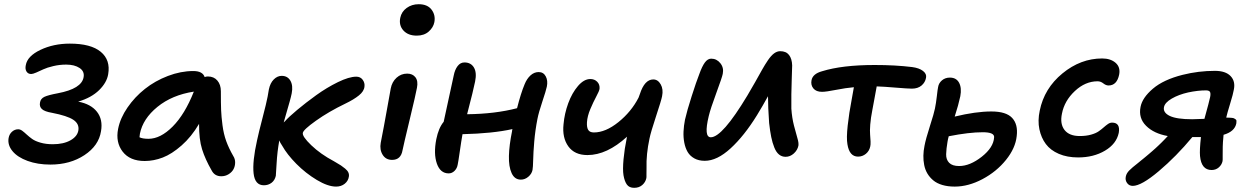

<svg xmlns="http://www.w3.org/2000/svg" viewBox="-20 -816 5970 916"><path d="M220.2 -30.8Q159.7 -30.8 111.6 -48.3Q63.5 -65.9 39.6 -95Q15.6 -124 21 -157.2Q24.4 -176.3 37.4 -187.7Q50.3 -199.2 66.9 -199.2Q76.7 -199.2 86.4 -191.9Q96.2 -184.6 107.4 -174.1Q118.7 -163.6 133.3 -153.1Q147.9 -142.6 173.6 -135.3Q199.2 -127.9 231.9 -127.9Q283.2 -127.9 316.4 -146.7Q349.6 -165.5 354 -194.8Q358.4 -225.6 329.6 -244.6Q300.8 -263.7 228 -277.8Q192.9 -283.7 179.9 -295.7Q167 -307.6 170.9 -327.1Q173.8 -345.2 191.4 -353.8Q209 -362.3 255.9 -371.1Q370.1 -392.6 378.9 -448.2Q383.8 -475.6 359.6 -491.7Q335.4 -507.8 295.9 -507.8Q264.2 -507.8 234.4 -500.7Q204.6 -493.7 187 -485.4Q169.4 -477.1 153.1 -470Q136.7 -462.9 128.9 -462.9Q113.8 -462.9 106.4 -474.9Q99.1 -486.8 103 -504.9Q110.4 -548.3 172.9 -578.1Q235.4 -607.9 313 -607.9Q413.6 -607.9 460.7 -568.8Q507.8 -529.8 496.1 -461.9Q489.7 -422.4 453.1 -386.2Q416.5 -350.1 353 -331.1Q413.6 -319.8 442.6 -282.7Q471.7 -245.6 461.9 -189.9Q451.2 -121.1 382.8 -75.9Q314.5 -30.8 220.2 -30.8Z M670.4 -47.9Q599.6 -47.9 565.2 -92.5Q530.8 -137.2 543.5 -201.2Q553.7 -252.9 588.4 -303.2Q623 -353.5 671.4 -391.8Q719.7 -430.2 781 -453.6Q842.3 -477.1 902.3 -477.1Q946.8 -477.1 956.5 -448.2Q962.4 -451.2 971.7 -451.2Q1000.5 -451.2 1017.1 -431.6Q1033.7 -412.1 1033.7 -380.9Q1033.7 -321.8 1034.9 -290.8Q1036.1 -259.8 1041.5 -218.3Q1046.9 -176.8 1059.3 -142.6Q1071.8 -108.4 1092.8 -71.8Q1102.1 -57.6 1101.8 -40.3Q1101.6 -22.9 1094 -8.8Q1086.4 5.4 1070.8 15.1Q1055.2 24.9 1035.6 24.9Q1003.9 24.9 989.7 -2.9Q959 -56.2 944.1 -103.8Q929.2 -151.4 929.7 -225.1Q893.1 -163.1 846.4 -122.1Q799.8 -81.1 756.6 -64.5Q713.4 -47.9 670.4 -47.9ZM647.5 -178.2Q645.5 -166.5 645.5 -161.1Q659.7 -153.8 688.5 -153.8Q745.6 -153.8 803.7 -212.2Q861.8 -270.5 904.8 -378.9Q800.8 -362.8 731.2 -306.2Q661.6 -249.5 647.5 -178.2Z M1238.8 67.9Q1196.3 67.9 1189.9 11.5Q1183.6 -44.9 1206.5 -147Q1213.9 -182.1 1232.4 -253.2Q1251 -324.2 1256.8 -355Q1261.7 -382.8 1262.7 -389.2Q1269 -419.9 1286.1 -437Q1303.2 -454.1 1323.7 -454.1Q1352.1 -454.1 1365.5 -430.9Q1378.9 -407.7 1371.6 -370.1Q1368.2 -353.5 1361.8 -330.8Q1355.5 -308.1 1346.7 -278.1Q1337.9 -248 1333.5 -231.9Q1334.5 -232.9 1336.7 -234.9Q1338.9 -236.8 1339.8 -237.8Q1357.4 -257.8 1397.9 -291.7Q1438.5 -325.7 1488.5 -361.8Q1538.6 -397.9 1592 -424.1Q1645.5 -450.2 1679.7 -450.2Q1699.7 -450.2 1710.4 -435.3Q1721.2 -420.4 1718.8 -402.8Q1716.8 -380.4 1692.1 -360.6Q1667.5 -340.8 1627.9 -321.8Q1547.9 -283.2 1487.5 -240.2Q1427.2 -197.3 1424.8 -182.1Q1420.9 -165.5 1465.1 -123Q1509.3 -80.6 1572.8 -46.9Q1575.7 -45.4 1581.1 -42Q1598.1 -32.2 1606.7 -26.6Q1615.2 -21 1626.5 -11.7Q1637.7 -2.4 1641.8 6.6Q1646 15.6 1644.5 25.9Q1641.6 46.9 1624.8 60.5Q1607.9 74.2 1583.5 74.2Q1544.4 74.2 1491.5 42.5Q1438.5 10.7 1394 -34.2Q1349.6 -79.1 1326.7 -120.1Q1315.4 -136.7 1312.5 -146Q1302.7 -92.3 1299.6 -35.6Q1296.4 21 1295.9 22.9Q1291 44.4 1275.4 56.2Q1259.8 67.9 1238.8 67.9Z M1968.3 -646Q1926.8 -646 1904.5 -670.7Q1882.3 -695.3 1889.6 -731Q1895.5 -760.3 1920.2 -778.1Q1944.8 -795.9 1977.5 -795.9Q2019.5 -795.9 2039.1 -769.8Q2058.6 -743.7 2052.2 -710Q2047.4 -685.1 2025.4 -665.5Q2003.4 -646 1968.3 -646ZM1850.6 -53.2Q1820.8 -53.2 1805.7 -77.4Q1790.5 -101.6 1796.4 -134.8Q1812 -213.9 1825.4 -289.8Q1838.9 -365.7 1844.2 -394Q1850.1 -425.3 1871.8 -445.1Q1893.6 -464.8 1922.4 -464.8Q1948.7 -464.8 1962.2 -447Q1975.6 -429.2 1969.2 -397Q1963.9 -367.2 1934.6 -245.6Q1905.3 -124 1900.4 -99.1Q1892.6 -53.2 1850.6 -53.2Z M2120.6 11.2Q2080.6 11.2 2064.2 -35.6Q2047.9 -82.5 2061.5 -151.9Q2072.3 -205.6 2096.7 -234.9Q2104.5 -271.5 2121.1 -347.4Q2137.7 -423.3 2144.5 -455.1Q2149.9 -483.4 2163.1 -500.7Q2176.3 -518.1 2195.8 -518.1Q2226.6 -518.1 2241 -493.9Q2255.4 -469.7 2246.6 -426.8Q2238.8 -387.2 2208.5 -271Q2342.3 -272.5 2446.8 -299.8Q2464.8 -371.1 2482.9 -414.1Q2493.2 -439.9 2510.7 -456.1Q2528.3 -472.2 2549.8 -472.2Q2572.8 -472.2 2583.7 -451.7Q2594.7 -431.2 2588.9 -402.8Q2585 -383.8 2567.4 -331.3Q2549.8 -278.8 2543.9 -248Q2533.2 -192.9 2528.8 -140.6Q2524.4 -88.4 2523.7 -53Q2522.9 -17.6 2520.5 -4.9Q2516.6 13.7 2500.5 27.3Q2484.4 41 2464.8 41Q2435.1 41 2420.9 10Q2406.7 -21 2408 -72Q2409.2 -123 2422.9 -189.9Q2422.9 -194.3 2424.8 -200.2Q2331.1 -179.2 2186.5 -175.8Q2180.7 -143.6 2173.6 -93.5Q2166.5 -43.5 2163.6 -30.8Q2160.6 -12.7 2148.4 -0.7Q2136.2 11.2 2120.6 11.2Z M2782.7 -76.2Q2721.2 -76.2 2691.4 -117.7Q2661.6 -159.2 2668.5 -223.1Q2672.9 -273.9 2690.9 -323.2Q2709 -372.6 2737.5 -405.8Q2766.1 -439 2796.4 -439Q2816.4 -439 2829.3 -425.8Q2842.3 -412.6 2840.3 -392.1Q2838.9 -381.8 2824.7 -355.5Q2810.5 -329.1 2796.4 -295.7Q2782.2 -262.2 2780.3 -232.9Q2778.8 -208 2786.4 -196Q2793.9 -184.1 2813.5 -184.1Q2869.1 -184.1 2930.4 -233.4Q2991.7 -282.7 3026.4 -350.1Q3027.8 -354.5 3032.7 -367.2Q3055.2 -437 3096.7 -437Q3118.7 -437 3132.1 -413.6Q3145.5 -390.1 3138.7 -356.9Q3134.8 -336.4 3109.6 -260.5Q3084.5 -184.6 3078.6 -154.8Q3062.5 -79.6 3064.5 -14.2Q3064 -4.9 3064.2 13.9Q3064.5 32.7 3063.5 34.2Q3059.6 53.2 3044.2 66.7Q3028.8 80.1 3005.4 80.1Q2981.9 80.1 2970.7 64.5Q2959.5 48.8 2954.6 20Q2950.2 -6.8 2954.8 -56.6Q2959.5 -106.4 2969.7 -154.8Q2969.7 -158.2 2971.7 -164.1Q2875.5 -76.2 2782.7 -76.2Z M3342.3 -48.8Q3313.5 -48.8 3292.7 -60.3Q3272 -71.8 3260.7 -90.8Q3249.5 -109.9 3244.6 -135.5Q3239.7 -161.1 3241 -188.5Q3242.2 -215.8 3248 -245.1Q3257.3 -286.6 3279.8 -356.9Q3302.2 -427.2 3316.4 -462.9Q3329.6 -500 3343 -518.1Q3356.4 -536.1 3373 -536.1Q3399.4 -536.1 3416.7 -514.4Q3434.1 -492.7 3428.2 -463.9Q3425.3 -447.8 3397.5 -372.6Q3369.6 -297.4 3361.3 -262.2Q3336.9 -161.1 3371.1 -161.1Q3425.8 -161.1 3545.4 -359.9Q3562 -387.2 3583 -424.8Q3604 -462.4 3616.5 -484.6Q3628.9 -506.8 3644 -529.1Q3659.2 -551.3 3673.3 -561.5Q3687.5 -571.8 3702.1 -571.8Q3730.5 -571.8 3744.4 -553.7Q3758.3 -535.6 3759.3 -503.9Q3758.8 -487.8 3757.3 -440.2Q3755.9 -392.6 3755.4 -366Q3754.9 -339.4 3755.4 -297.9Q3758.3 -253.9 3768.1 -216.1Q3777.8 -178.2 3784.4 -156.5Q3791 -134.8 3789.1 -121.1Q3784.7 -99.6 3767.1 -83.7Q3749.5 -67.9 3728 -67.9Q3710 -67.9 3696.5 -78.9Q3683.1 -89.8 3674.1 -112.3Q3665 -134.8 3659.4 -162.4Q3653.8 -189.9 3649.4 -229Q3644 -304.2 3644 -356.9Q3619.1 -311.5 3591.3 -266.1Q3530.3 -167.5 3465.6 -108.2Q3400.9 -48.8 3342.3 -48.8Z M4073.7 -68.8Q4032.2 -68.8 4022.9 -127.9Q4017.6 -156.7 4024.2 -217Q4030.8 -277.3 4043 -339.8Q4045.4 -350.6 4053.7 -399.9Q4015.1 -396.5 3968 -387.2Q3920.9 -377.9 3901.9 -377.9Q3874 -377.9 3860.6 -394Q3847.2 -410.2 3851.6 -433.1Q3857.4 -463.9 3901.9 -476.1Q3998 -505.9 4152.8 -505.9Q4251.5 -505.9 4331.5 -496.1Q4365.2 -491.7 4383.5 -477.5Q4401.9 -463.4 4397.9 -444.8Q4394 -422.9 4376.5 -408Q4358.9 -393.1 4330.6 -393.1Q4312 -393.1 4253.9 -397.9Q4195.8 -402.8 4162.6 -403.8Q4159.2 -383.8 4151.6 -344Q4144 -304.2 4141.6 -290Q4134.3 -253.4 4131.8 -221.9Q4129.4 -190.4 4131.1 -174.6Q4132.8 -158.7 4133.3 -141.6Q4133.8 -124.5 4131.8 -117.2Q4127.4 -95.7 4111.1 -82.3Q4094.7 -68.8 4073.7 -68.8Z M4534.7 74.2Q4501.5 74.2 4475.3 66.4Q4449.2 58.6 4432.4 44.4Q4415.5 30.3 4404.5 12Q4393.6 -6.3 4389.2 -28.6Q4384.8 -50.8 4385.3 -73.5Q4385.7 -96.2 4390.6 -120.1Q4396.5 -152.3 4416.5 -214.6Q4436.5 -276.9 4440.4 -297.9Q4445.8 -324.2 4449.5 -356.9Q4453.1 -389.6 4455.6 -400.9Q4458.5 -419.4 4473.9 -432.6Q4489.3 -445.8 4511.7 -445.8Q4542.5 -445.8 4555.7 -421.1Q4568.8 -396.5 4561.5 -356.9Q4552.7 -315.4 4534.7 -259.8Q4635.3 -284.2 4709.5 -284.2Q4780.3 -284.2 4808.8 -253.4Q4837.4 -222.7 4830.6 -167Q4824.7 -109.4 4779.5 -53.2Q4734.4 2.9 4667.2 38.6Q4600.1 74.2 4534.7 74.2ZM4500.5 -140.1Q4494.6 -106 4493.9 -80.3Q4493.2 -54.7 4508.3 -39.3Q4523.4 -23.9 4555.7 -23.9Q4607.4 -23.9 4663.6 -68.1Q4719.7 -112.3 4722.7 -160.2Q4725.6 -185.1 4668.5 -185.1Q4603.5 -185.1 4506.3 -166Q4502.4 -152.3 4500.5 -140.1Z M5123.5 -64.9Q5071.3 -64.9 5031.5 -82Q4991.7 -99.1 4969.5 -128.9Q4947.3 -158.7 4938.7 -199.5Q4930.2 -240.2 4940.4 -288.1Q4961.9 -394.5 5048.8 -465.8Q5135.7 -537.1 5238.3 -537.1Q5278.3 -537.1 5302.2 -516.4Q5326.2 -495.6 5319.3 -460Q5308.6 -408.2 5268.6 -408.2Q5256.3 -408.2 5243.7 -418.2Q5231 -428.2 5216.3 -428.2Q5157.7 -428.2 5107.9 -381.6Q5058.1 -335 5046.4 -273.9Q5036.1 -225.1 5058.6 -196Q5081.1 -167 5131.3 -167Q5161.6 -167 5185.1 -173.6Q5208.5 -180.2 5221.9 -189.7Q5235.4 -199.2 5245.8 -208.5Q5256.3 -217.8 5265.9 -224.4Q5275.4 -231 5285.6 -231Q5325.7 -231 5317.4 -182.1Q5306.2 -129.4 5251.7 -97.2Q5197.3 -64.9 5123.5 -64.9Z M5384.3 70.8Q5366.7 70.8 5356.9 56.9Q5347.2 43 5351.1 25.9Q5354 11.2 5366.9 -2.2Q5379.9 -15.6 5410.2 -39.1Q5411.6 -40.5 5422.9 -49.6Q5434.1 -58.6 5436.8 -60.8Q5439.5 -63 5449.7 -71.5Q5460 -80.1 5463.9 -83.5Q5467.8 -86.9 5477.5 -95.2Q5487.3 -103.5 5492.4 -108.4Q5497.6 -113.3 5506.3 -121.3Q5515.1 -129.4 5521.5 -136Q5527.8 -142.6 5535.9 -150.6Q5543.9 -158.7 5551.3 -167Q5484.9 -178.7 5447.8 -215.8Q5410.6 -252.9 5421.4 -306.2Q5429.7 -349.6 5480.2 -392.8Q5530.8 -436 5622.1 -459Q5697.8 -478 5776.4 -478Q5827.1 -478 5851.1 -452.9Q5875 -427.7 5866.2 -387.2Q5863.3 -368.7 5848.9 -321.8Q5834.5 -274.9 5830.1 -254.9Q5838.9 -254.9 5844.2 -254.6Q5849.6 -254.4 5857.2 -253.7Q5864.7 -252.9 5867.7 -251.2Q5870.6 -249.5 5875 -246.6Q5879.4 -243.7 5878.9 -239Q5878.4 -234.4 5878.4 -228Q5871.1 -188.5 5817.4 -172.9Q5813.5 -130.9 5813.5 -116.2Q5813 -106 5813.2 -76.9Q5813.5 -47.9 5812.5 -46.9Q5808.6 -29.3 5794.4 -17.1Q5780.3 -4.9 5760.3 -4.9Q5711.4 -4.9 5705.1 -71.8Q5702.6 -100.6 5709.5 -162.1H5668.5Q5591.8 -69.8 5508.5 0.5Q5425.3 70.8 5384.3 70.8ZM5533.2 -305.2Q5527.8 -278.8 5560.8 -262.9Q5593.8 -247.1 5667.5 -247.1Q5686 -247.1 5726.1 -249Q5749 -331.5 5753.4 -353Q5756.8 -371.1 5752.4 -377.9Q5748 -384.8 5733.4 -384.8Q5694.8 -384.8 5648.4 -375Q5603 -364.7 5570.3 -345.7Q5537.6 -326.7 5533.2 -305.2Z"/></svg>

Font: Shantell Sans Irregular Bouncy
Style: Italic
Weight: 500
Italic angle: -11.31°
Designer: Stephen Nixon, Anya Danilova, Shantell Martin
Foundry: Arrow Type
Version: Version 1.006;[9816181b4]